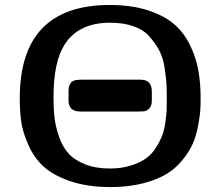

<svg xmlns="http://www.w3.org/2000/svg" viewBox="-20 -736 895 778"><path d="M60.1 -337.9Q60.1 -715.8 424.8 -715.8Q510.7 -715.8 575.9 -695.3Q641.1 -674.8 681.6 -641.4Q722.2 -607.9 747.6 -557.9Q772.9 -507.8 783 -454.8Q793 -401.9 793 -337.9Q793 -310.1 791.5 -287.6Q790 -265.1 782.5 -225.6Q774.9 -186 762 -155.5Q749 -125 721.4 -90.1Q693.8 -55.2 656.5 -32Q619.1 -8.8 560.5 6.6Q502 22 428.2 22Q333 22 262.9 -2.4Q192.9 -26.9 155 -62.5Q117.2 -98.1 94.5 -149.7Q71.8 -201.2 65.9 -244.1Q60.1 -287.1 60.1 -337.9ZM196.8 -341.8Q196.8 -295.9 200.9 -259.5Q205.1 -223.1 219 -182.6Q232.9 -142.1 256.8 -115Q280.8 -87.9 324 -70.6Q367.2 -53.2 424.8 -53.2Q472.7 -53.2 510.3 -65.2Q547.9 -77.1 572 -94.5Q596.2 -111.8 613 -139.4Q629.9 -167 637.9 -189Q646 -210.9 650.4 -242.9Q654.8 -274.9 655.3 -290Q655.8 -305.2 655.8 -329.1V-342.8Q655.8 -376 654.3 -400.4Q652.8 -424.8 646.5 -464.4Q640.1 -503.9 625 -532Q609.9 -560.1 585.9 -587.6Q562 -615.2 521 -629.6Q480 -644 426.8 -644Q298.8 -644 242.2 -556.2Q196.8 -485.8 196.8 -341.8ZM257.8 -329.1V-367.2Q257.8 -375 258.8 -381.6Q259.8 -388.2 262.5 -392.6Q265.1 -397 267.1 -400.4Q269 -403.8 273.4 -406Q277.8 -408.2 280.5 -409.7Q283.2 -411.1 289.6 -411.6Q295.9 -412.1 298.3 -412.6Q300.8 -413.1 308.3 -413.1Q315.9 -413.1 317.9 -413.1H549.8Q594.7 -413.1 595.2 -366.2V-328.1Q595.2 -308.1 585.7 -297.6Q576.2 -287.1 567.1 -285.6Q558.1 -284.2 542 -284.2H305.2Q257.8 -284.2 257.8 -329.1Z"/></svg>

Font: CMU Sans Serif
Style: Bold
Weight: 700
Version: Version 0.7.0